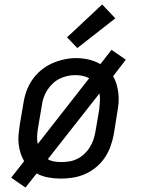

<svg xmlns="http://www.w3.org/2000/svg" viewBox="-20 -791 640 859"><path d="M94 48 30 4 88 -70Q78 -87 72 -106Q66 -125 63.5 -146Q61 -167 63 -188Q65 -209 68 -230L85 -330Q89 -357 98.5 -383.5Q108 -410 124.5 -434Q141 -458 164 -477Q187 -496 213 -507.5Q239 -519 266 -525Q293 -531 321 -531Q350 -531 377.5 -524.5Q405 -518 429 -504L479 -568L543 -524L486 -450Q496 -433 501.5 -414Q507 -395 509.5 -374Q512 -353 510.5 -332Q509 -311 505 -290L489 -190Q484 -163 474.5 -136.5Q465 -110 449 -86Q433 -62 410 -43Q387 -24 361 -12.5Q335 -1 307.5 3.5Q280 8 253 8Q224 8 196 3Q168 -2 144 -15ZM149 -147 379 -441Q366 -448 350 -451.5Q334 -455 317 -455Q299 -455 281 -451Q263 -447 246 -438.5Q229 -430 215 -416.5Q201 -403 191 -387Q181 -371 175 -353.5Q169 -336 167 -318L150 -218Q147 -200 146 -182Q145 -164 149 -147ZM254 -66Q273 -66 291 -69Q309 -72 326 -80.5Q343 -89 357.5 -102.5Q372 -116 382 -132.5Q392 -149 398 -166.5Q404 -184 407 -202L424 -302Q426 -320 427 -338Q428 -356 425 -373L194 -79Q207 -71 222.5 -68.5Q238 -66 254 -66ZM326 -576 280 -624 437 -771 496 -709Z"/></svg>

Font: Iosevka Etoile Oblique
Style: Regular
Weight: 400
Italic angle: -9°
Designer: Belleve Invis
Foundry: Belleve Invis
Version: Version 15.5.2; ttfautohint (v1.8.4)